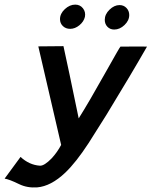

<svg xmlns="http://www.w3.org/2000/svg" viewBox="-118 -589 657 832"><path d="M377 -461Q359 -461 347.5 -473Q336 -485 336 -503Q336 -527 356.5 -547Q377 -567 400 -567Q418 -567 430 -554.5Q442 -542 442 -524Q442 -500 421.5 -480.5Q401 -461 377 -461ZM250 -516Q245 -495 226 -479.5Q207 -464 186 -464Q167 -464 154.5 -476Q142 -488 142 -506Q142 -530 163 -549.5Q184 -569 208 -569Q229 -569 241.5 -553Q254 -537 250 -516ZM519 -387Q454 -273 343 -91Q334 -76 266 31Q212 114 165 159Q103 218 43 223Q0 226 -35 209Q-78 188 -98 185L-29 91Q9 126 55 129Q74 130 106 97Q130 71 147 39Q81 -245 48 -388L157 -389Q177 -299 223 -76Q266 -144 341 -278Q402 -387 404 -387Q518 -388 519 -387Z"/></svg>

Font: GFS Neohellenic Rg
Style: Bold Italic
Weight: 700
Italic angle: -12°
Designer: Designed by Takis Katsoulidis and George D. Matthiopoulos.
Foundry: Designed by Takis Katsoulidis and George D. Matthiopoulos.
Version: Version 1.0